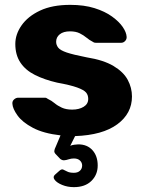

<svg xmlns="http://www.w3.org/2000/svg" viewBox="-20 -550 593 790"><path d="M284 220Q258 220 236 211Q214 202 205 190Q196 178 206 169L224 153Q233 145 239.5 147.5Q246 150 256 155.5Q266 161 284 161Q300 161 309 152.5Q318 144 318 131Q318 119 309 110.5Q300 102 284 102Q273 102 262.5 105.5Q252 109 244 109.5Q236 110 228 104L209 84Q203 78 203.5 71Q204 64 210 52L229 7Q159 -1 115.5 -24Q72 -47 52 -75Q32 -103 31 -123Q30 -134 38 -141Q46 -148 55 -148H164Q168 -148 170.5 -147Q173 -146 177 -143Q192 -136 204.5 -125.5Q217 -115 234.5 -107Q252 -99 277 -99Q305 -99 324 -110.5Q343 -122 343 -143Q343 -159 334 -169.5Q325 -180 297.5 -190Q270 -200 215 -210Q163 -222 124 -241.5Q85 -261 64 -292.5Q43 -324 43 -369Q43 -409 69 -446Q95 -483 145 -506.5Q195 -530 269 -530Q326 -530 369 -516.5Q412 -503 441 -482Q470 -461 485 -439Q500 -417 501 -399Q502 -389 495 -381.5Q488 -374 479 -374H374Q369 -374 366 -375.5Q363 -377 360 -379Q348 -385 336 -395Q324 -405 308 -413Q292 -421 268 -421Q241 -421 226 -409Q211 -397 211 -378Q211 -365 219.5 -354Q228 -343 254.5 -334Q281 -325 337 -314Q406 -303 447 -278.5Q488 -254 505.5 -221.5Q523 -189 523 -153Q523 -83 462.5 -38.5Q402 6 289 10L269 50Q275 47 285.5 45.5Q296 44 302 44Q339 44 360.5 68Q382 92 382 131Q382 169 356 194.5Q330 220 284 220Z"/></svg>

Font: Rubik
Style: Bold
Weight: 700
Designer: Hubert and Fischer
Foundry: Hubert and Fischer
Version: Version 2.300;gftools[0.9.30]